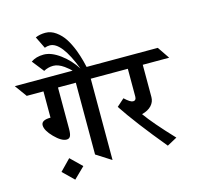

<svg xmlns="http://www.w3.org/2000/svg" viewBox="-213 -1128 1375 1341"><g transform="rotate(-15 474.5 -457.5)"><path d="M454 -588V0L346 -69V-588H217V-290Q217 -252 209 -236.5Q201 -221 182 -221Q145 -221 95 -272Q45 -323 45 -360.5Q45 -398 112 -398V-588H-9L-72 -675H553L617 -588ZM88 -12 165 -91 246 -12 167 65Z M158 -966Q190 -980 230 -980Q270 -980 306 -954Q342 -928 366 -890.5Q390 -853 410 -802Q440 -723 456 -630L391 -616Q362 -670 300 -714Q259 -743 223 -743Q187 -743 154 -725L87 -810Q124 -836 179 -836Q234 -836 297.5 -789Q361 -742 403 -675Q322 -887 237 -887Q218 -887 200 -880Z M830 -588V-355Q830 -320 806 -294Q782 -268 736 -256Q792 -177 925 -36L853 3Q677 -210 585 -349L639 -397Q679 -359 699 -359Q722 -359 722 -387V-588H524L464 -675H962L1021 -588Z"/></g></svg>

Font: Halant SemiBold
Style: Regular
Weight: 600
Designer: Hitesh Malaviya (Devanagari), Satya Rajpurohit (Latin)
Foundry: Indian Type Foundry
Version: Version 1.101;PS 1.0;hotconv 1.0.78;makeotf.lib2.5.61930; tt